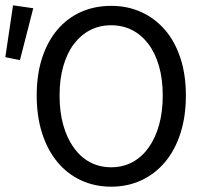

<svg xmlns="http://www.w3.org/2000/svg" viewBox="-39 -690 770 722"><path d="M379 12Q317 12 265.5 -12Q214 -36 177 -80.5Q140 -125 119.5 -188.5Q99 -252 99 -331Q99 -410 119.5 -472.5Q140 -535 177 -578.5Q214 -622 265.5 -645Q317 -668 379 -668Q441 -668 492.5 -644.5Q544 -621 581.5 -577.5Q619 -534 639.5 -471.5Q660 -409 660 -331Q660 -252 639.5 -188.5Q619 -125 581.5 -80.5Q544 -36 492.5 -12Q441 12 379 12ZM379 -61Q423 -61 458.5 -80Q494 -99 519.5 -134.5Q545 -170 559 -219.5Q573 -269 573 -331Q573 -392 559 -441Q545 -490 519.5 -524Q494 -558 458.5 -576.5Q423 -595 379 -595Q335 -595 299.5 -576.5Q264 -558 238.5 -524Q213 -490 199 -441Q185 -392 185 -331Q185 -269 199 -219.5Q213 -170 238.5 -134.5Q264 -99 299.5 -80Q335 -61 379 -61ZM-19 -475 10 -670 86 -659 36 -464Z"/></svg>

Font: Pinyin1712
Style: Regular
Weight: 400
Version: Version 1